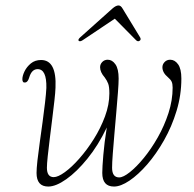

<svg xmlns="http://www.w3.org/2000/svg" viewBox="-20 -676 712 704"><path d="M114 -42Q114 -57 117.2 -86.8Q120.5 -116.5 125.8 -153.8Q131 -191 136.2 -229.2Q141.5 -267.5 145.2 -300.2Q149 -333 150 -353.5Q151.5 -422.5 118 -422.5Q96 -422.5 87 -391.5Q82 -375 73 -373.5Q62 -371.5 62 -385.5Q62 -398 70 -414.5Q78 -431 93.2 -443.5Q108.5 -456 130.5 -456Q188 -456 183.5 -354.5Q183 -337.5 179.5 -307Q176 -276.5 171.5 -240Q167 -203.5 162.5 -167.5Q158 -131.5 155 -103Q152 -74.5 152 -61Q152 -26.5 177 -26.5Q192.5 -26.5 217.8 -44.8Q243 -63 271 -94.8Q299 -126.5 324 -166.2Q349 -206 365 -249.2Q381 -292.5 381 -333.5Q381 -357.5 376.8 -369Q372.5 -380.5 364 -392Q347 -411.5 347 -429.5Q347 -440.5 355 -448.8Q363 -457 375 -457Q391.5 -457 403.2 -440.2Q415 -423.5 415 -388Q415 -370.5 412.5 -337.8Q410 -305 406.5 -265Q403 -225 399.5 -185Q396 -145 393.5 -112Q391 -79 391 -61Q391 -25.5 417 -25.5Q432 -25.5 456.2 -44.8Q480.5 -64 507.5 -97Q534.5 -130 558.5 -172.2Q582.5 -214.5 597.8 -261.5Q613 -308.5 613 -354.5Q613 -369 609.2 -376.8Q605.5 -384.5 596 -392.5Q575.5 -409.5 575.5 -429.5Q575.5 -440 583.5 -448.5Q591.5 -457 604 -457Q621 -457 633 -440.2Q645 -423.5 645 -388Q645 -327.5 627.5 -269.8Q610 -212 581.5 -161.8Q553 -111.5 519.8 -73.2Q486.5 -35 454.5 -13.5Q422.5 8 398 8Q355 8 355 -42Q355 -62.5 358.8 -107.2Q362.5 -152 371.5 -208.5Q340.5 -143.5 301 -94.8Q261.5 -46 223.2 -19Q185 8 157 8Q114 8 114 -42ZM491 -526Q485.5 -522.5 479 -528.5L401 -607.5L283 -528.5Q273.5 -522.5 269 -526Q264.5 -530 273.5 -538.5L392 -644.5Q405 -656 414.5 -656Q423 -656 429.5 -644.5L494 -538.5Q498.5 -530 491 -526Z"/></svg>

Font: Fraunces 9pt Soft Thin
Style: Italic
Weight: 100
Italic angle: -16°
Version: Version 1.000;[b76b70a41]